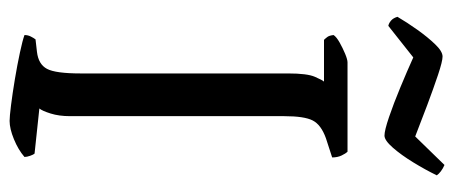

<svg xmlns="http://www.w3.org/2000/svg" viewBox="-293 -653 946 400"><g transform="rotate(90 180.0 -453.0)"><path d="M232 0Q223 0 199 -3Q175 -6 145 -11Q115 -16 89.5 -21.5Q64 -27 53 -31Q53 -38 56 -44Q59 -50 62 -54L88 -57Q114 -60 123.5 -78Q133 -96 133 -148V-580Q133 -620 140 -636Q147 -652 150 -655H63Q60 -658 57 -662Q54 -666 53 -675Q57 -681 68.5 -687.5Q80 -694 92 -699Q104 -704 110 -704H296Q300 -700 304 -691.5Q308 -683 308 -672L268 -659Q240 -649 231 -631.5Q222 -614 222 -572V-126Q222 -103 216.5 -85.5Q211 -68 206 -62L300 -52Q302 -50 304.5 -43Q307 -36 307 -31Q292 -18 270 -9Q248 0 232 0ZM262.5 -781Q251.7 -781 223.8 -790.5Q195.9 -800 162.2 -814Q128.4 -828 99.6 -841L33.9 -789Q28.5 -790 23.1 -794.5Q17.7 -799 15 -808Q26.7 -828 42 -849.5Q57.3 -871 72.2 -886.5Q87 -902 97.8 -902Q107.7 -902 136.1 -892.5Q164.4 -883 199.1 -870Q233.7 -857 264.3 -845L323.7 -906Q330.9 -903 336.8 -898.5Q342.6 -894 345.3 -890Q333.6 -866 318.3 -841Q303 -816 287.7 -798.5Q272.4 -781 262.5 -781Z"/></g></svg>

Font: Texturina Light
Style: Regular
Weight: 300
Designer: Guillermo Torres Carreño
Foundry: Omnibus-Type
Version: Version 1.002; ttfautohint (v1.8.3)